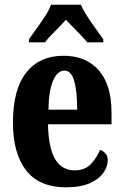

<svg xmlns="http://www.w3.org/2000/svg" viewBox="-20 -786 525 816"><path d="M260 10Q147 10 91 -62Q35 -134 35 -265Q35 -406 91.5 -477.5Q148 -549 250 -549Q345 -549 399.5 -487.5Q454 -426 454 -307V-258H184Q186 -157 214.5 -109.5Q243 -62 297 -62Q340 -62 365 -87.5Q390 -113 405 -149Q418 -145 428 -134Q438 -123 438 -105Q438 -79 420 -52.5Q402 -26 363 -8Q324 10 260 10ZM308 -320Q308 -397 295.5 -441.5Q283 -486 254 -486Q224 -486 205.5 -443Q187 -400 186 -320ZM103 -619Q116 -638 135 -664Q154 -690 171.5 -717Q189 -744 197 -766H324Q333 -744 350.5 -717Q368 -690 387 -664Q406 -638 419 -619V-606H351Q342 -617 325.5 -634.5Q309 -652 291 -670Q273 -688 260 -702Q241 -680 213.5 -653Q186 -626 171 -606H103Z"/></svg>

Font: Noto Serif Tamil ExtraCondensed ExtraBold
Style: Italic
Weight: 800
Width: 2
Italic angle: -12°
Designer: Indian Type Foundry, Tom Grace, and the Monotype Design Team
Foundry: Monotype Imaging Inc.
Version: Version 2.003; ttfautohint (v1.8.4.7-5d5b)